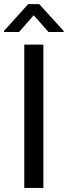

<svg xmlns="http://www.w3.org/2000/svg" viewBox="-31 -932 336 952"><path d="M184.1 0H89.4V-710.9H184.1ZM284.7 -778.3V-773.4H209.5L136.2 -856.4L63.5 -773.4H-11.2V-778.8L108.9 -911.6H163.6Z"/></svg>

Font: Heebo
Style: Regular
Weight: 400
Designer: Oded Ezer
Foundry: Ezer Type House
Version: Version 3.100